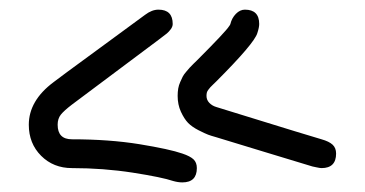

<svg xmlns="http://www.w3.org/2000/svg" viewBox="-20 -380 760 400"><path d="M40 -120.1Q40 -170.4 91.8 -209Q101.6 -216.8 186.8 -279.1Q272 -341.3 282.2 -349.1Q296.4 -359.9 310.1 -359.9Q339.8 -359.9 339.8 -330.1Q339.8 -324.7 335.9 -319.3Q332 -314 327.6 -310.3Q323.2 -306.6 310.1 -296.9L129.9 -162.1Q113.3 -149.4 106.7 -141.1Q100.1 -132.8 100.1 -120.1Q100.1 -89.8 129.9 -89.8Q207.5 -89.8 270.5 -79.6Q333.5 -69.3 359.9 -60.1Q376 -54.7 383.1 -48.1Q390.1 -41.5 390.1 -29.8Q390.1 0 359.9 0Q351.1 0 340.8 -2.9Q317.9 -10.7 256.6 -20.3Q195.3 -29.8 129.9 -29.8Q91.3 -29.8 65.7 -55.4Q40 -81.1 40 -120.1ZM350.1 -180.2Q350.1 -188.5 351.3 -195.6Q352.5 -202.6 355.5 -209.2Q358.4 -215.8 360.6 -220.2Q362.8 -224.6 367.9 -230.5Q373 -236.3 375 -238.8Q377 -241.2 383.1 -247.1Q389.2 -252.9 390.1 -253.9Q450.7 -314.5 457.5 -325.7Q459.5 -328.1 460 -330.1Q462.9 -342.3 471.4 -351.1Q480 -359.9 490.2 -359.9Q520 -359.9 520 -330.1Q520 -322.8 516.1 -311Q509.8 -289.6 430.2 -210Q428.2 -208 424.1 -204.1Q419.9 -200.2 418.2 -198.2Q416.5 -196.3 414.1 -193.1Q411.6 -189.9 410.9 -187Q410.2 -184.1 410.2 -180.2Q410.2 -171.9 416 -165.8Q421.9 -159.7 430.2 -157.2Q439.9 -154.3 492.7 -137.9Q545.4 -121.6 593.3 -106.9Q641.1 -92.3 649.9 -89.8Q665.5 -85.4 672.9 -78.6Q680.2 -71.8 680.2 -60.1Q680.2 -29.8 649.9 -29.8Q646.5 -29.8 638.9 -31.5Q631.3 -33.2 630.9 -33.2Q620.6 -36.1 530.3 -63.7Q439.9 -91.3 430.2 -94.2Q419.4 -97.2 413.6 -99.4Q407.7 -101.6 393.8 -108.6Q379.9 -115.7 371.8 -124Q363.8 -132.3 356.9 -147.2Q350.1 -162.1 350.1 -180.2Z"/></svg>

Font: Pecita
Style: Book
Weight: 400
Width: 6
Version: Version 3.4.1